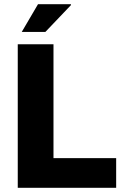

<svg xmlns="http://www.w3.org/2000/svg" viewBox="-20 -899 593 919"><path d="M65 0V-687H236V-142H536V0ZM84 -746 162 -879H319L320 -875L197 -746Z"/></svg>

Font: Archivo SemiCondensed ExtraBold
Style: Regular
Weight: 800
Width: 4
Designer: Hector Gatti
Foundry: Omnibus-Type
Version: Version 2.001